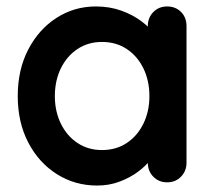

<svg xmlns="http://www.w3.org/2000/svg" viewBox="-20 -565 663 595"><path d="M498 -545Q524 -545 541 -528Q558 -511 558 -484V-61Q558 -35 541 -17.5Q524 0 498 0Q472 0 455 -17.5Q438 -35 438 -61V-110L460 -101Q460 -88 446 -69.5Q432 -51 408 -33Q384 -15 351.5 -2.5Q319 10 281 10Q212 10 156 -25.5Q100 -61 67.5 -123.5Q35 -186 35 -267Q35 -349 67.5 -411.5Q100 -474 155 -509.5Q210 -545 277 -545Q320 -545 356 -532Q392 -519 418.5 -499Q445 -479 459.5 -458.5Q474 -438 474 -424L438 -411V-484Q438 -510 455 -527.5Q472 -545 498 -545ZM296 -100Q340 -100 373 -122Q406 -144 424.5 -182Q443 -220 443 -267Q443 -315 424.5 -353Q406 -391 373 -413Q340 -435 296 -435Q253 -435 220 -413Q187 -391 168.5 -353Q150 -315 150 -267Q150 -220 168.5 -182Q187 -144 220 -122Q253 -100 296 -100Z"/></svg>

Font: Quicksand Variable Light
Style: Regular
Weight: 300
Designer: Andrew Paglinawan
Foundry: Andrew Paglinawan
Version: Version 3.004